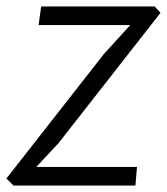

<svg xmlns="http://www.w3.org/2000/svg" viewBox="-30 -577 520 597"><path d="M12 0 -10 -22 293 -409 375 -499H90L98 -557H451L469 -537L152 -132L83 -58H396L391 0Z"/></svg>

Font: Merriweather Sans Light
Style: Italic
Weight: 300
Italic angle: -7.5°
Designer: Eben Sorkin
Foundry: Eben Sorkin
Version: Version 2.001; ttfautohint (v1.8.3)